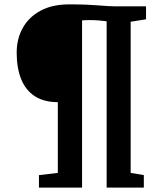

<svg xmlns="http://www.w3.org/2000/svg" viewBox="-20 -855 750 875"><path d="M243.5 -67V-389.5Q180.5 -389.5 138.8 -416.5Q97 -443.5 76.5 -494.2Q56 -545 56 -615Q56 -678 83.8 -727.8Q111.5 -777.5 164.8 -806.2Q218 -835 294.5 -835Q342 -835 373 -833.8Q404 -832.5 427 -830.5Q450 -828.5 473.2 -827.2Q496.5 -826 529.5 -826H645.5V-767L575.5 -756V-67L635.5 -57V0H466V-758Q451 -760 431 -761.8Q411 -763.5 386 -763.5Q376 -763.5 366.2 -763Q356.5 -762.5 354 -762V0H157.5V-57Z"/></svg>

Font: Merriweather 24pt SemiCondensed
Style: Bold
Weight: 700
Width: 4
Designer: Eben Sorkin
Foundry: Eben Sorkin
Version: Version 2.100